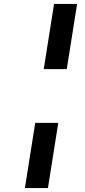

<svg xmlns="http://www.w3.org/2000/svg" viewBox="-20 -762 431 975"><path d="M202.1 -411H319.1L371.5 -742H254.5ZM106.4 193H223.4L275.9 -138H158.9Z"/></svg>

Font: Fog Sans
Style: It
Weight: 700
Foundry: Intel Corporation
Version: Version 1.00